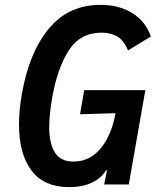

<svg xmlns="http://www.w3.org/2000/svg" viewBox="-20 -757 640 788"><path d="M58 -245.5Q58 -305 70 -372.5Q100 -543 180.8 -640Q261.5 -737 392.5 -737Q470 -737 524.2 -702.5Q578.5 -668 599 -607L505.5 -550Q487 -594 459.2 -608.5Q431.5 -623 398 -623Q309.5 -623 262.8 -550.8Q216 -478.5 194.5 -358Q182 -286.5 182 -235Q182 -169 205 -131.5Q228 -94 281.5 -94Q349.5 -94 394 -149Q438.5 -204 454 -292.5L308.5 -288L325.5 -387H576.5L508.5 0H407.5L419.5 -60L414 -56Q393 -23.5 354.8 -6.2Q316.5 11 264 11Q160.5 11 109.2 -57.2Q58 -125.5 58 -245.5Z"/></svg>

Font: JuliaMono
Style: Bold Italic
Weight: 700
Italic angle: -9°
Monospace: yes
Designer: cormullion
Foundry: corm
Version: Version 0.057; ttfautohint (v1.8.4)